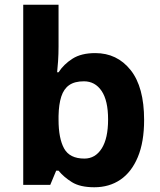

<svg xmlns="http://www.w3.org/2000/svg" viewBox="-20 -780 673 810"><path d="M227 -583Q227 -552 225 -522Q223 -492 221 -475H227Q249 -509 286 -532.5Q323 -556 382 -556Q474 -556 531 -484.5Q588 -413 588 -274Q588 -181 561.5 -117.5Q535 -54 488 -22Q441 10 378 10Q318 10 283.5 -11.5Q249 -33 227 -60H217L192 0H78V-760H227ZM334 -437Q295 -437 272 -421Q249 -405 238.5 -372.5Q228 -340 227 -291V-275Q227 -196 250.5 -153.5Q274 -111 336 -111Q382 -111 409 -153.5Q436 -196 436 -276Q436 -356 408.5 -396.5Q381 -437 334 -437Z"/></svg>

Font: Noto Sans Hebrew
Style: Bold
Weight: 700
Designer: Monotype Design Team
Foundry: Monotype Imaging Inc.
Version: Version 2.003